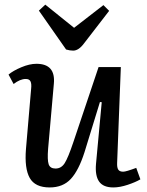

<svg xmlns="http://www.w3.org/2000/svg" viewBox="-20 -800 639 834"><path d="M148.9 -753.9 176.8 -779.8 301.8 -679.2 429.2 -777.8 454.1 -752.9 345.2 -611.8Q321.8 -580.1 297.9 -580.1Q283.2 -580.1 267.1 -585ZM17.1 -476.1Q36.6 -492.7 72.5 -507.8Q108.4 -522.9 138.2 -522.9Q222.2 -522.9 213.9 -436L189 -153.8Q185.1 -105 191.4 -86.4Q197.8 -67.9 221.2 -67.9Q246.1 -67.9 261 -91.3Q275.9 -114.7 298.8 -183.1L408.2 -508.8H504.9L488.8 -92.8Q487.8 -72.3 493.7 -63.2Q499.5 -54.2 515.1 -54.2Q527.3 -54.2 571.8 -70.8L589.8 -21Q569.3 -8.8 534.9 2.7Q500.5 14.2 472.2 14.2Q428.7 14.2 410.6 -11.2Q392.6 -36.6 397 -87.9L421.9 -356L414.1 -356.9L347.2 -139.2Q321.8 -59.6 287.6 -22.7Q253.4 14.2 195.8 14.2Q132.3 14.2 109.1 -27.1Q85.9 -68.4 92.8 -152.8L115.2 -414.1Q117.7 -436 112.5 -446.5Q107.4 -457 91.8 -457Q67.4 -457 39.1 -435.1Z"/></svg>

Font: Literata Book Medium
Style: Italic
Weight: 500
Italic angle: -3°
Designer: Latin by Veronika Burian and Jose Scaglione. Greek by Irene Vlachou. Cyrillic by Vera Evstafieva
Foundry: TypeTogether
Version: Version 1.003;PS 001.003;hotconv 1.0.88;makeotf.lib2.5.64775